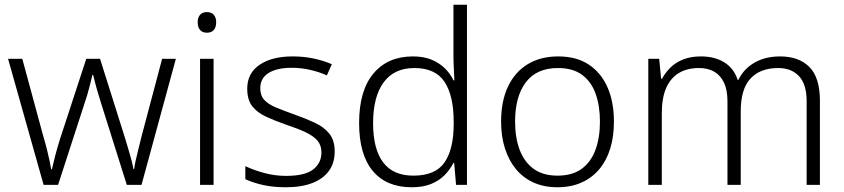

<svg xmlns="http://www.w3.org/2000/svg" viewBox="-20 -780 3561 810"><path d="M406 -346Q401 -363 396 -379Q391 -395 387 -409.5Q383 -424 379.5 -438Q376 -452 373 -464H370Q367 -452 363.5 -438Q360 -424 356 -408.5Q352 -393 347.5 -377.5Q343 -362 337 -345L225 0H164L14 -532H74L163 -204Q172 -174 178 -149.5Q184 -125 188.5 -104.5Q193 -84 196 -66H199Q202 -78 205.5 -92.5Q209 -107 213 -123.5Q217 -140 222.5 -158Q228 -176 234 -196L344 -532H402L508 -196Q515 -172 522 -149Q529 -126 534.5 -105Q540 -84 543 -67H546Q548 -83 552.5 -103.5Q557 -124 563.5 -149.5Q570 -175 577 -204L664 -532H722L577 0H515Z M881 -532V0H824V-532ZM853 -729Q872 -729 882 -717.5Q892 -706 892 -686Q892 -665 882 -653.5Q872 -642 853 -642Q834 -642 824 -653.5Q814 -665 814 -686Q814 -706 824 -717.5Q834 -729 853 -729Z M1392 -141Q1392 -93 1368 -59.5Q1344 -26 1298 -8Q1252 10 1186 10Q1130 10 1087.5 0Q1045 -10 1015 -24V-79Q1051 -62 1095.5 -50Q1140 -38 1187 -38Q1266 -38 1301 -65Q1336 -92 1336 -137Q1336 -167 1319.5 -186.5Q1303 -206 1270.5 -221.5Q1238 -237 1190 -253Q1141 -270 1103 -287.5Q1065 -305 1044 -332Q1023 -359 1023 -406Q1023 -471 1075 -506.5Q1127 -542 1214 -542Q1262 -542 1304 -533Q1346 -524 1380 -509L1359 -462Q1328 -476 1289.5 -485Q1251 -494 1211 -494Q1148 -494 1113 -472Q1078 -450 1078 -408Q1078 -377 1095 -358.5Q1112 -340 1144.5 -326.5Q1177 -313 1222 -297Q1270 -280 1308.5 -262Q1347 -244 1369.5 -216Q1392 -188 1392 -141Z M1717 10Q1610 10 1552.5 -59Q1495 -128 1495 -261Q1495 -398 1555.5 -470Q1616 -542 1722 -542Q1767 -542 1800 -528.5Q1833 -515 1856.5 -492Q1880 -469 1893 -441H1897Q1896 -464 1894.5 -493Q1893 -522 1893 -545V-760H1950V0H1904L1896 -93H1893Q1879 -65 1856 -41.5Q1833 -18 1799 -4Q1765 10 1717 10ZM1724 -39Q1817 -39 1855.5 -95Q1894 -151 1894 -257V-266Q1894 -376 1855.5 -434.5Q1817 -493 1728 -493Q1643 -493 1598.5 -432.5Q1554 -372 1554 -260Q1554 -152 1596 -95.5Q1638 -39 1724 -39Z M2570 -267Q2570 -204 2554.5 -153.5Q2539 -103 2508.5 -66.5Q2478 -30 2433.5 -10Q2389 10 2331 10Q2276 10 2232 -9.5Q2188 -29 2157.5 -65.5Q2127 -102 2110.5 -153Q2094 -204 2094 -267Q2094 -353 2123 -414.5Q2152 -476 2206 -509Q2260 -542 2335 -542Q2412 -542 2464 -507.5Q2516 -473 2543 -411.5Q2570 -350 2570 -267ZM2153 -267Q2153 -199 2172.5 -147.5Q2192 -96 2231.5 -67.5Q2271 -39 2332 -39Q2394 -39 2433.5 -67.5Q2473 -96 2492 -147.5Q2511 -199 2511 -267Q2511 -333 2493 -384Q2475 -435 2436 -464Q2397 -493 2334 -493Q2244 -493 2198.5 -433Q2153 -373 2153 -267Z M3271 -542Q3350 -542 3394.5 -497.5Q3439 -453 3439 -355V0H3383V-353Q3383 -424 3351 -458.5Q3319 -493 3263 -493Q3187 -493 3146 -448.5Q3105 -404 3105 -311V0H3049V-353Q3049 -401 3034 -432Q3019 -463 2992.5 -478Q2966 -493 2929 -493Q2879 -493 2844 -472Q2809 -451 2790.5 -409Q2772 -367 2772 -302V0H2715V-532H2761L2769 -448H2773Q2787 -474 2809 -495.5Q2831 -517 2863 -529.5Q2895 -542 2937 -542Q2995 -542 3035.5 -517Q3076 -492 3092 -443H3095Q3118 -490 3163.5 -516Q3209 -542 3271 -542Z"/></svg>

Font: Noto Sans Armenian Light
Style: Regular
Weight: 300
Designer: Monotype Design Team
Foundry: Monotype Imaging Inc.
Version: Version 2.007